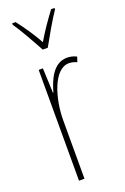

<svg xmlns="http://www.w3.org/2000/svg" viewBox="-148 -810 558 858"><g transform="rotate(-20 131.0 -381.5)"><path d="M119 -606H143C169 -653 203 -713 232 -756V-763H216C182 -717 157 -681 131 -637C107 -681 73 -730 47 -763H31V-756C53 -725 92 -656 119 -606ZM208 -535C141 -535 113 -462 98 -409H96L91 -527H71V0H97V-277C97 -380 135 -509 208 -509C222 -509 237 -504 245 -500L253 -524C239 -532 221 -535 208 -535Z"/></g></svg>

Font: Noto Sans Arabic UI XCn Th
Style: Regular
Weight: 100
Width: 2
Designer: Monotype Design Team, Nadine Chahine and Nizar Qandah
Foundry: Monotype Imaging Inc.
Version: Version 2.010